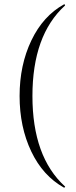

<svg xmlns="http://www.w3.org/2000/svg" viewBox="-20 -745 349 882"><path d="M274 -725Q276 -726 278 -723.5Q280 -721 278 -719Q129 -583 129 -304Q129 -25 278 111Q281 113 277 116Q275 117 274 117Q177 63 123.5 -49.5Q70 -162 70 -304Q70 -446 124 -559Q178 -672 274 -725Z"/></svg>

Font: t
Style: Regular
Weight: 300
Designer: Christian Thalmann (Catharsis Fonts)
Version: Version 1.000;PS 002.000;hotconv 1.0.88;makeotf.lib2.5.64775